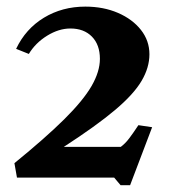

<svg xmlns="http://www.w3.org/2000/svg" viewBox="-20 -938 500 566"><path d="M335.5 -392 316.5 -414.5H30L22.5 -457Q114 -531.5 169.5 -586.5Q225 -641.5 249.8 -684.2Q274.5 -727 274.5 -764.5Q274.5 -806 251 -830Q227.5 -854 187.5 -854Q153.5 -854 119 -832.8Q84.5 -811.5 65 -779L27.5 -794Q55.5 -853 109.5 -885.8Q163.5 -918.5 231.5 -918.5Q285 -918.5 327.8 -900Q370.5 -881.5 395.5 -849.8Q420.5 -818 420.5 -778Q420.5 -739 397.5 -699.8Q374.5 -660.5 319.5 -614Q264.5 -567.5 168 -505H336Q349.5 -515 361.5 -531Q373.5 -547 388 -569L428.5 -563L363.5 -392Z"/></svg>

Font: Libre Caslon Text
Style: Bold
Weight: 700
Designer: Pablo Impallari, Rodrigo Fuenzalida, Katja Schimmel
Foundry: Pablo Impallari, Rodrigo Fuenzalida
Version: Version 2.000